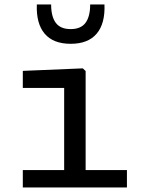

<svg xmlns="http://www.w3.org/2000/svg" viewBox="-20 -826 660 846"><path d="M262.7 0V-468.3L285.2 -438.5H80.5V-513.7L345 -524.8L357.3 -513V0ZM80.5 -76.5H539.3V0H80.5ZM291.3 -697.8Q336.3 -697.8 356.8 -725.4Q377.3 -753 377.3 -806.2H440.3Q443.7 -722.2 405.9 -677.6Q368.1 -633 291.4 -633Q214.7 -633 176.8 -677.6Q139 -722.2 142.3 -806.2H205.3Q205.3 -753 225.8 -725.4Q246.3 -697.8 291.3 -697.8Z"/></svg>

Font: Monaspace Neon Var
Style: Regular
Weight: 400
Designer: Riley Cran and the Lettermatic Team
Version: Version 1.000 (Monaspace Neon Var)